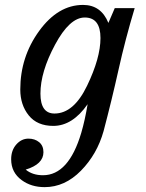

<svg xmlns="http://www.w3.org/2000/svg" viewBox="-20 -518 593 781"><path d="M161.6 243.2Q106.9 243.2 68.4 214.8Q25.4 183.6 25.4 129.9Q25.4 93.3 46.4 69.6Q67.4 45.9 95.7 45.9Q121.6 45.9 139.2 60.3Q156.7 74.7 156.7 101.1Q156.7 149.9 84.5 171.9Q112.3 194.8 154.8 194.8Q259.3 194.8 310.5 22.5Q325.7 -29.3 336.4 -94.2Q274.9 -5.9 196.8 -5.9Q131.3 -5.9 96.9 -48.6Q62.5 -91.3 62.5 -153.8Q62.5 -286.6 139.4 -392.3Q216.3 -498 317.9 -498Q391.1 -498 420.9 -424.8L446.8 -484.9H527.8Q489.7 -358.4 462.2 -234.6Q434.6 -110.8 401.4 15.1Q375 109.4 309.3 176.3Q243.7 243.2 161.6 243.2ZM201.7 -56.2Q279.8 -56.2 334.2 -169.2Q388.7 -282.2 388.7 -363.3Q388.7 -446.8 324.7 -446.8Q263.2 -446.8 203.9 -336.2Q144.5 -225.6 144.5 -137.2Q144.5 -56.2 201.7 -56.2Z"/></svg>

Font: Munson
Style: Italic
Weight: 400
Italic angle: -12°
Designer: Paul James MIller
Foundry: High-Logic / Made with FontCreator
Version: Version 2.10;May 5, 2019;FontCreator 11.5.0.2430 64-bit